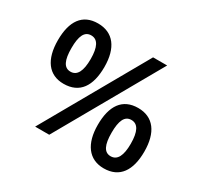

<svg xmlns="http://www.w3.org/2000/svg" viewBox="-135 -813 1057 1004"><g transform="rotate(30 393.5 -311.0)"><path d="M191 -268C288 -268 333 -336 333 -451C333 -566 283 -632 191 -632C97 -632 52 -566 52 -451C52 -335 101 -268 191 -268ZM528 -622 175 0H260L613 -622ZM191 -341C151 -341 134 -378 134 -451C134 -523 151 -560 191 -560C231 -560 250 -523 250 -451C250 -379 231 -341 191 -341ZM594 10C690 10 735 -59 735 -172C735 -287 686 -354 594 -354C499 -354 454 -287 454 -172C454 -59 503 10 594 10ZM594 -63C554 -63 537 -100 537 -172C537 -245 554 -282 594 -282C634 -282 653 -245 653 -172C653 -101 634 -63 594 -63Z"/></g></svg>

Font: Noto Sans Devanagari SemiCondensed Medium
Style: Regular
Weight: 500
Width: 4
Designer: Jelle Bosma - Monotype Design Team
Foundry: Monotype Imaging Inc.
Version: Version 2.004